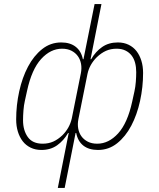

<svg xmlns="http://www.w3.org/2000/svg" viewBox="-20 -730 788 950"><path d="M320 -72H317Q295 -34 262.5 -11Q230 12 185 12Q155 12 131.5 0.5Q108 -11 92.5 -31Q77 -51 68.5 -78.5Q60 -106 60 -139Q60 -209 75 -277.5Q90 -346 118.5 -400Q147 -454 188.5 -487Q230 -520 283 -520Q327 -520 354.5 -498.5Q382 -477 390 -437H393L448 -710H482L428 -437H431Q453 -475 485.5 -497.5Q518 -520 563 -520Q593 -520 616.5 -508.5Q640 -497 655.5 -477Q671 -457 679.5 -429.5Q688 -402 688 -369Q688 -299 673 -230.5Q658 -162 629.5 -108Q601 -54 559.5 -21Q518 12 465 12Q420 12 392.5 -9.5Q365 -31 357 -72H354L300 200H266ZM191 -19Q220 -19 243.5 -29.5Q267 -40 289 -61Q324 -96 335 -143L380 -367Q385 -392 381 -414Q377 -436 365 -452.5Q353 -469 333.5 -479Q314 -489 287 -489Q230 -489 183.5 -438Q137 -387 114 -281L103 -231Q98 -209 96 -183Q94 -157 94 -135Q94 -85 117.5 -52Q141 -19 191 -19ZM461 -19Q518 -19 564.5 -70Q611 -121 634 -227L645 -277Q650 -299 652 -325Q654 -351 654 -373Q654 -398 648.5 -419Q643 -440 631 -455.5Q619 -471 600.5 -480Q582 -489 557 -489Q528 -489 504.5 -478.5Q481 -468 459 -447Q423 -411 413 -365L368 -141Q363 -116 367 -94Q371 -72 383 -55.5Q395 -39 414.5 -29Q434 -19 461 -19Z"/></svg>

Font: IBM Plex Sans ExtLt
Style: Italic
Weight: 200
Italic angle: -11°
Designer: Mike Abbink, Paul van der Laan, Pieter van Rosmalen
Foundry: Bold Monday
Version: Version 3.005